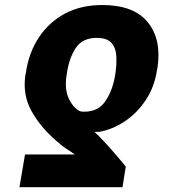

<svg xmlns="http://www.w3.org/2000/svg" viewBox="-20 -573 733 776"><path d="M475.1 183.6H58.6L81.1 51.3H282.2Q271.5 43 252 30.8Q232.4 18.6 205.1 -5.9Q141.1 -62 106.2 -126.2Q71.3 -190.4 82.5 -268.6L84.5 -278.3Q96.2 -359.9 137 -421.6Q177.7 -483.4 242.7 -518.1Q307.6 -552.7 393.1 -552.7Q520.5 -552.7 576.9 -483.6Q633.3 -414.6 616.7 -300.8L614.7 -291Q604.5 -221.7 569.1 -168.5Q533.7 -115.2 483.9 -82.3Q434.1 -49.3 380.4 -40Q378.9 -40 373.3 -40Q367.7 -40 361.8 -40Q379.9 -23.9 405 3.7Q430.2 31.2 453.4 58.3Q476.6 85.4 488.3 100.1ZM445.3 -268.6 446.8 -278.3Q452.1 -315.9 450 -348.1Q447.8 -380.4 429.9 -400.1Q412.1 -419.9 371.1 -419.9Q313.5 -419.9 286.6 -379.6Q259.8 -339.4 250.5 -278.3L249 -268.6Q240.7 -214.4 256.6 -178Q272.5 -141.6 299.8 -125Q305.2 -122.6 310.3 -122.1Q315.4 -121.6 321.3 -121.6Q377 -121.6 406 -164.3Q435.1 -207 445.3 -268.6Z"/></svg>

Font: Inter Extra Bold
Style: Italic
Weight: 800
Italic angle: -9.39999°
Designer: Rasmus Andersson
Foundry: rsms
Version: Version 4.000;git-3c8e0fc